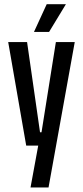

<svg xmlns="http://www.w3.org/2000/svg" viewBox="-20 -694 384 890"><path d="M212.5 -81 171.5 -75 239 -499H326.5L205 175H121.5L162.5 -48L205.5 -19H101.5L18 -499H105.5L165.5 -81ZM196.5 -674.5H285.5L207.5 -546H137.5Z"/></svg>

Font: Anek Latin Condensed Medium
Style: Regular
Weight: 500
Width: 3
Designer: Yesha Goshar
Foundry: Ek Type
Version: Version 1.003